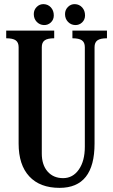

<svg xmlns="http://www.w3.org/2000/svg" viewBox="-20 -898 547 928"><path d="M10 -713V-750H242V-713Q210 -713 196 -703Q182 -693 182 -670V-156Q182 -101 210 -69Q238 -37 285 -37Q332 -37 361 -78.5Q390 -120 390 -189V-670Q390 -693 376 -703Q362 -713 330 -713V-750H497V-713Q465 -713 451 -703Q437 -693 437 -670V-204Q437 10 268 10Q173 10 121.5 -45.5Q70 -101 70 -204V-670Q70 -693 56 -703Q42 -713 10 -713ZM240 -823.4Q240 -803.1 225.9 -789.6Q211.7 -776.2 192.1 -776.9Q171.7 -777.6 157.5 -792.5Q143.3 -807.4 143.3 -830Q143.3 -850.3 157.5 -864.5Q171.7 -878.7 191.3 -878Q212.4 -877.2 226.2 -862Q240 -846.7 240 -823.4ZM391 -823.4Q391 -803.1 376.9 -789.6Q362.7 -776.2 343.1 -776.9Q322.7 -777.6 308.5 -792.5Q294.3 -807.4 294.3 -830Q294.3 -850.3 308.5 -864.5Q322.7 -878.7 342.3 -878Q363.4 -877.2 377.2 -862Q391 -846.7 391 -823.4Z"/></svg>

Font: Girassol
Style: Regular
Weight: 400
Width: 3
Designer: Liam Spradlin
Version: Version 1.004